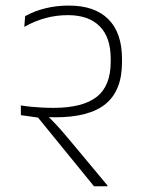

<svg xmlns="http://www.w3.org/2000/svg" viewBox="-20 -652 512 672"><path d="M53 -249 113 -240.5 309 0H356V-3L249 -131.5Q228.5 -155.5 211.8 -175.8Q195 -196 177.5 -214.8Q160 -233.5 138.5 -254.5L124 -266.5L53 -283ZM53 -283 113 -245Q129.5 -243 142.5 -242.2Q155.5 -241.5 174 -241.5Q293 -241.5 350 -288.5Q407 -335.5 407 -434V-446Q407 -537 359.2 -584.8Q311.5 -632.5 221 -632.5Q178 -632.5 139.8 -623.2Q101.5 -614 68 -595.5L65 -558Q103.5 -579.5 141 -589.2Q178.5 -599 217.5 -599Q290 -599 328.8 -560.2Q367.5 -521.5 367.5 -446V-436Q367.5 -351 318.2 -312.8Q269 -274.5 167.5 -274.5Q146.5 -274.5 127.5 -275.5Q108.5 -276.5 90.2 -278.2Q72 -280 53 -283Z"/></svg>

Font: Anek Devanagari Medium ExtraLight
Style: Regular
Weight: 250
Version: Version 1.003